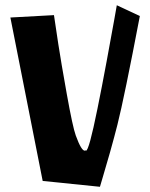

<svg xmlns="http://www.w3.org/2000/svg" viewBox="-20 -715 580 740"><path d="M144.5 -17.6 20 -647.5 188 -656.7Q194.3 -612.8 204.6 -545.9Q214.8 -479 237.5 -352.1Q260.3 -225.1 272 -192.9Q293.9 -132.3 307.6 -134.3L310.1 -135.7Q310.1 -135.7 311.5 -134.3Q322.8 -133.8 355.5 -295.4Q372.6 -379.4 391.1 -479.2Q409.7 -579.1 419.9 -636.7L430.2 -694.8L519 -653.3Q459 -338.9 432.6 -234.4Q420.9 -188 404.1 -128.2Q387.2 -68.4 376 -31.7L365.2 4.9Z"/></svg>

Font: Some Time Later
Style: Regular
Weight: 400
Version: Version 003.300